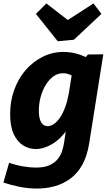

<svg xmlns="http://www.w3.org/2000/svg" viewBox="-41 -853 639 1117"><path d="M174 244Q122 244 71 233.5Q20 223 -21 209L12 94Q52 108 93.5 115Q135 122 167 122Q218 122 248.5 107.5Q279 93 296 71Q313 49 320.5 24.5Q328 0 331 -18L352 -157L407 -248Q393 -164 354 -105.5Q315 -47 265 -16.5Q215 14 167 14Q127 14 93 -7.5Q59 -29 38.5 -73.5Q18 -118 18 -190Q18 -264 41.5 -329.5Q65 -395 107.5 -444.5Q150 -494 207 -522.5Q264 -551 329 -551Q375 -551 422 -535.5Q469 -520 515 -487L444 -506L471 -536L560 -537L478 -20Q466 56 437 107Q408 158 366 188Q324 218 275 231Q226 244 174 244ZM236 -119Q254 -119 273 -132Q292 -145 308.5 -169.5Q325 -194 338 -229Q351 -264 359 -308L381 -445L408 -392Q386 -410 366 -418.5Q346 -427 326 -427Q295 -427 269.5 -408.5Q244 -390 225 -359Q206 -328 195.5 -289Q185 -250 185 -209Q185 -164 198.5 -141.5Q212 -119 236 -119ZM503 -833 549 -772 389 -622 295 -613 168 -772 229 -833 407 -695 292 -697Z"/></svg>

Font: Bitter Thin ExtraBold
Style: Italic
Weight: 800
Italic angle: -9°
Version: Version 2.002